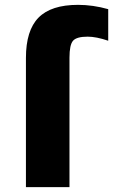

<svg xmlns="http://www.w3.org/2000/svg" viewBox="-20 -762 484 784"><path d="M263.7 -526.4V2H85.9V-525.4Q85.9 -637.7 137.2 -689.9Q188.5 -742.2 298.8 -742.2Q359.4 -742.2 421.9 -724.6V-595.7Q373 -612.3 337.9 -612.3Q293 -612.3 278.3 -595.7Q263.7 -579.1 263.7 -526.4Z"/></svg>

Font: Gen Shin Gothic Heavy
Style: Bold
Weight: 900
Designer: [Source Han Sans]
Ryoko NISHIZUKA  (kana & ideographs); Paul D. Hunt (Latin, Greek & Cyrillic); Wenlong ZHANG  (bopomofo
Version: Version 1.002.20150607